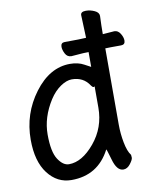

<svg xmlns="http://www.w3.org/2000/svg" viewBox="-83 -777 684 864"><g transform="rotate(-10 258.5 -345.5)"><path d="M174 24Q109 24 66.5 -31.5Q24 -87 24 -186Q24 -305 94 -398.5Q164 -492 257 -492Q294 -492 321 -477Q348 -462 349 -462V-530Q339 -529 323 -529L270 -525Q251 -525 242 -542.5Q233 -560 233 -574Q233 -593 251 -593Q328 -593 349 -595L345 -699Q345 -715 369 -715Q389 -715 408.5 -706Q428 -697 428 -681Q426 -636 426 -598L479 -602Q496 -602 506.5 -585Q517 -568 517 -553Q517 -534 498 -534Q440 -534 422 -533H426V-185Q426 -143 434 -101.5Q442 -60 457 -41Q458 -35 458 -28Q458 -19 444 -0.5Q430 18 412 18Q382 18 367 -36Q353 -85 351 -85V-84Q295 24 174 24ZM175 -48Q235 -48 292 -116.5Q349 -185 349 -276V-376Q349 -371 344 -371Q339 -371 333 -380Q306 -422 253 -422Q229 -422 201 -403Q173 -384 151 -350Q103 -275 103 -196Q103 -117 125.5 -82.5Q148 -48 175 -48Z"/></g></svg>

Font: LXGW WenKai Mono Medium
Style: Regular
Weight: 500
Monospace: yes
Designer: LXGW / Fontworks Inc.
Foundry: LXGW / Fontworks Inc.
Version: Version 1.520; June 14, 2025